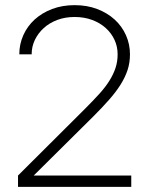

<svg xmlns="http://www.w3.org/2000/svg" viewBox="-20 -726 590 746"><path d="M50 -44 309 -302Q342 -335 366 -361.5Q390 -388 405.5 -413Q421 -438 429 -462.5Q437 -487 437 -515Q437 -545 425 -571Q413 -597 391 -617Q369 -637 338 -648.5Q307 -660 270 -660Q233 -660 202.5 -648.5Q172 -637 150 -617Q128 -597 115.5 -571Q103 -545 103 -515H55Q55 -554 70.5 -589Q86 -624 114.5 -650Q143 -676 182.5 -691Q222 -706 270 -706Q318 -706 357.5 -691Q397 -676 425.5 -650Q454 -624 469.5 -589Q485 -554 485 -515Q485 -482 475.5 -453.5Q466 -425 448 -396.5Q430 -368 403.5 -338Q377 -308 343 -274L111 -44H490V0H50Z"/></svg>

Font: PT Root UI Light
Style: Regular
Weight: 300
Designer: Vitaly Kuzmin
Foundry: ParaType Ltd.
Version: Version 2.000G